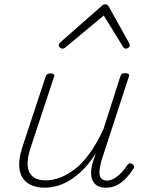

<svg xmlns="http://www.w3.org/2000/svg" viewBox="-20 -856 687 892"><path d="M188 16Q143 16 111.5 -3.5Q80 -23 71.5 -65Q63 -107 84 -173L192 -500Q195 -508 200 -511.5Q205 -515 216 -515Q224 -515 229.5 -511Q235 -507 231 -499L120 -163Q106 -119 108.5 -86.5Q111 -54 132 -36Q153 -18 192 -18Q223 -18 256.5 -30Q290 -42 325.5 -68.5Q361 -95 395 -141.5Q429 -188 461 -257L539 -501Q542 -510 546.5 -513Q551 -516 562 -516Q571 -516 576.5 -512.5Q582 -509 579 -501L452 -112Q443 -79 442 -57.5Q441 -36 451 -26.5Q461 -17 477 -17Q494 -17 511.5 -27.5Q529 -38 544.5 -54.5Q560 -71 570 -87Q574 -93 579.5 -96Q585 -99 593 -95Q601 -90 602.5 -84Q604 -78 599 -71Q587 -51 568 -30.5Q549 -10 525.5 3Q502 16 472 16Q452 16 437.5 9.5Q423 3 414 -10.5Q405 -24 403.5 -46Q402 -68 410 -98L425 -144Q395 -96 362.5 -64.5Q330 -33 298.5 -15Q267 3 238.5 9.5Q210 16 188 16ZM270 -630Q264 -630 258.5 -635Q253 -640 253 -645Q253 -649 254.5 -652Q256 -655 260 -659L452 -828Q457 -833 461 -834.5Q465 -836 469 -836Q473 -836 476.5 -834.5Q480 -833 484 -828L578 -659Q580 -656 581.5 -652.5Q583 -649 583 -646Q583 -639 577 -634.5Q571 -630 565 -630Q561 -630 557.5 -632Q554 -634 552 -638L462 -784L288 -639Q281 -633 277.5 -631.5Q274 -630 270 -630Z"/></svg>

Font: Playwrite MX Thin
Style: Regular
Weight: 250
Designer: Veronika Burian, José Scaglione
Foundry: TypeTogether
Version: Version 1.002